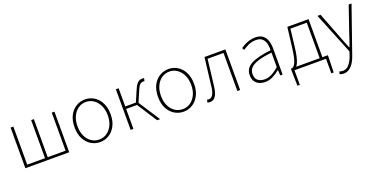

<svg xmlns="http://www.w3.org/2000/svg" viewBox="-23 -1319 4587 2341"><g transform="rotate(-20 2271.0 -148.0)"><path d="M105 0V-527H141V-33H372V-527H407V-33H639V-527H674V0Z M1073 13Q1010 13 956.5 -19.5Q903 -52 871 -113.5Q839 -175 839 -262Q839 -351 871 -413Q903 -475 956.5 -507.5Q1010 -540 1073 -540Q1120 -540 1162.5 -521.5Q1205 -503 1237.5 -467.5Q1270 -432 1288.5 -380Q1307 -328 1307 -262Q1307 -175 1274.5 -113.5Q1242 -52 1189 -19.5Q1136 13 1073 13ZM1073 -20Q1129 -20 1173.5 -50.5Q1218 -81 1244 -135.5Q1270 -190 1270 -262Q1270 -335 1244 -390Q1218 -445 1173.5 -476Q1129 -507 1073 -507Q1017 -507 972.5 -476Q928 -445 902.5 -390Q877 -335 877 -262Q877 -190 902.5 -135.5Q928 -81 972.5 -50.5Q1017 -20 1073 -20Z M1471 0V-527H1507V-291H1645L1703 -426Q1724 -476 1742 -500Q1760 -524 1778.5 -532Q1797 -540 1818 -540Q1825 -540 1831.5 -539Q1838 -538 1841 -536L1832 -500Q1828 -502 1825 -502Q1822 -502 1816 -502Q1802 -502 1789 -496.5Q1776 -491 1762.5 -472.5Q1749 -454 1733 -415L1674 -277L1854 0H1815L1648 -259H1507V0Z M2156 13Q2093 13 2039.5 -19.5Q1986 -52 1954 -113.5Q1922 -175 1922 -262Q1922 -351 1954 -413Q1986 -475 2039.5 -507.5Q2093 -540 2156 -540Q2203 -540 2245.5 -521.5Q2288 -503 2320.5 -467.5Q2353 -432 2371.5 -380Q2390 -328 2390 -262Q2390 -175 2357.5 -113.5Q2325 -52 2272 -19.5Q2219 13 2156 13ZM2156 -20Q2212 -20 2256.5 -50.5Q2301 -81 2327 -135.5Q2353 -190 2353 -262Q2353 -335 2327 -390Q2301 -445 2256.5 -476Q2212 -507 2156 -507Q2100 -507 2055.5 -476Q2011 -445 1985.5 -390Q1960 -335 1960 -262Q1960 -190 1985.5 -135.5Q2011 -81 2055.5 -50.5Q2100 -20 2156 -20Z M2500 13Q2488 13 2480 11.5Q2472 10 2464 7L2473 -28Q2478 -27 2483 -25.5Q2488 -24 2495 -24Q2528 -24 2548.5 -58Q2569 -92 2577 -162Q2588 -254 2599 -345Q2610 -436 2621 -527H2892V0H2856V-494H2649Q2639 -409 2629.5 -325.5Q2620 -242 2609 -156Q2599 -69 2571.5 -28Q2544 13 2500 13Z M3215 13Q3174 13 3139.5 -2Q3105 -17 3084 -48.5Q3063 -80 3063 -130Q3063 -218 3146 -263.5Q3229 -309 3407 -329Q3409 -372 3399.5 -412.5Q3390 -453 3362 -480Q3334 -507 3279 -507Q3223 -507 3178 -485Q3133 -463 3107 -443L3089 -472Q3106 -484 3134.5 -500Q3163 -516 3200.5 -528Q3238 -540 3281 -540Q3343 -540 3378.5 -512.5Q3414 -485 3428.5 -440Q3443 -395 3443 -341V0H3413L3408 -70H3405Q3365 -37 3316.5 -12Q3268 13 3215 13ZM3218 -20Q3265 -20 3310 -42.5Q3355 -65 3407 -109V-298Q3293 -286 3225.5 -263.5Q3158 -241 3129 -208.5Q3100 -176 3100 -131Q3100 -70 3135 -45Q3170 -20 3218 -20Z M3597 0V189H3566L3562 -13V-33H4042V-13L4037 189H4006V0ZM3936 -12V-494H3724L3698 -272Q3689 -194 3677.5 -145.5Q3666 -97 3653.5 -70Q3641 -43 3629 -30.5Q3617 -18 3608 -11L3581 -33Q3598 -42 3612.5 -62.5Q3627 -83 3640.5 -132Q3654 -181 3665 -274L3696 -527H3971V-12Z M4148 244Q4135 244 4121 241Q4107 238 4097 233L4106 200Q4114 204 4126 206.5Q4138 209 4150 209Q4200 209 4234 166.5Q4268 124 4290 61L4305 12L4087 -527H4127L4260 -183Q4273 -149 4288.5 -109.5Q4304 -70 4319 -35H4324Q4337 -70 4350 -109.5Q4363 -149 4374 -183L4492 -527H4529L4319 74Q4306 115 4283 154Q4260 193 4227 218.5Q4194 244 4148 244Z"/></g></svg>

Font: Noto Sans TC
Style: Regular
Weight: 100
Designer: Ryoko NISHIZUKA 西塚涼子 (kana, bopomofo & ideographs); Paul D. Hunt (Latin, Greek & Cyrillic); Sandoll Communications 산돌커뮤니
Foundry: Adobe
Version: Version 2.004;hotconv 1.0.118;makeotfexe 2.5.65603